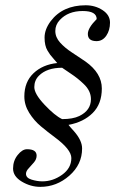

<svg xmlns="http://www.w3.org/2000/svg" viewBox="-20 -668 459 732"><path d="M314.9 -538.6Q314.9 -561.5 348.6 -595.2Q348.6 -626 295.4 -626Q239.7 -626 208 -591.8Q190.9 -573.7 190.9 -549.8Q190.9 -525.9 209.2 -505.6Q227.5 -485.4 253.4 -468.5Q279.3 -451.7 305.7 -433.6Q368.2 -389.2 368.2 -330.6Q368.2 -272 333.5 -237.3Q298.8 -202.6 241.2 -191.9Q246.6 -184.6 262.7 -167Q293 -132.3 293 -102.1Q293 -41 244.4 1.7Q195.8 44.4 133.8 44.4Q96.7 44.4 63.2 24.4Q29.8 4.4 29.8 -25.4Q29.8 -55.2 47.4 -77.1Q64.9 -99.1 83 -99.1Q119.6 -99.1 119.6 -74.7Q119.6 -61 109.6 -49.1Q99.6 -37.1 89.4 -26.4Q79.1 -15.6 79.1 -5.4Q79.1 10.3 100.3 16.8Q121.6 23.4 141.6 23.4Q181.6 23.4 216.8 -1.7Q252 -26.9 252 -65.4Q252 -98.1 188.5 -145Q162.1 -164.6 136 -186.3Q109.9 -208 91.3 -237.8Q72.8 -267.6 72.8 -300.3Q72.8 -355.5 107.7 -388.7Q142.6 -421.9 198.2 -427.7Q196.8 -429.7 185.5 -442.4Q174.3 -455.1 171.1 -459.7Q168 -464.4 161.1 -475.1Q149.9 -493.7 149.9 -524.7Q149.9 -555.7 172.9 -586.9Q218.8 -647.9 306.6 -647.9Q342.8 -647.9 371.1 -629.4Q399.4 -610.8 399.4 -581.8Q399.4 -552.7 385.3 -532Q371.1 -511.2 348.1 -511.2Q314.9 -511.2 314.9 -538.6ZM216.8 -213.9Q257.8 -213.9 282.2 -225.6Q326.7 -247.1 326.7 -290Q326.7 -322.3 298.3 -348.6Q275.9 -370.1 250.2 -387Q224.6 -403.8 216.8 -409.7Q158.7 -409.7 128.4 -379.4Q110.8 -361.8 110.8 -335.9Q110.8 -310.1 149.9 -268.6Q189 -227.1 216.8 -213.9Z"/></svg>

Font: Niconne
Style: Regular
Weight: 400
Designer: Vernon Adams
Foundry: Vernon Adams
Version: Version 1.002